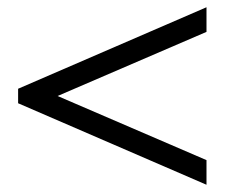

<svg xmlns="http://www.w3.org/2000/svg" viewBox="-20 -600 656 530"><path d="M550 -90 30 -315V-355L550 -580V-512L139 -335L550 -158Z"/></svg>

Font: El Messiri Medium
Style: Regular
Weight: 500
Designer: Mohamed Gaber
Foundry: Kief Type Foundry
Version: Version 2.020; ttfautohint (v1.8.3)